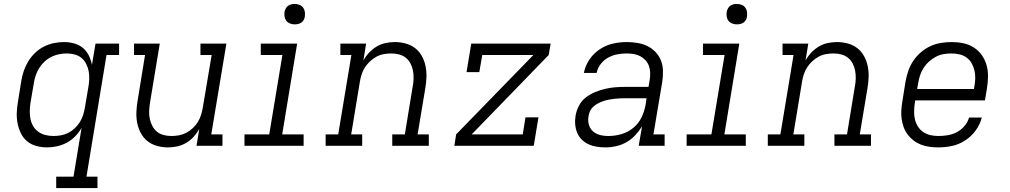

<svg xmlns="http://www.w3.org/2000/svg" viewBox="-20 -742 5140 977"><path d="M266 215V157H354L395 -91Q382 -68 362.5 -48Q343 -28 319 -15.5Q295 -3 269.5 2.5Q244 8 219 8Q191 8 164 0.5Q137 -7 117 -24Q97 -41 85.5 -65.5Q74 -90 69 -116.5Q64 -143 65.5 -171.5Q67 -200 72 -228L88 -328Q92 -354 100.5 -379.5Q109 -405 123 -428.5Q137 -452 157.5 -472Q178 -492 202.5 -504.5Q227 -517 253.5 -522.5Q280 -528 306 -528Q332 -528 357.5 -521Q383 -514 402 -498Q421 -482 432 -459.5Q443 -437 448 -412L466 -520H586V-462H522L420 157H476V215ZM252 -50Q271 -50 290.5 -53.5Q310 -57 327.5 -66Q345 -75 360.5 -89.5Q376 -104 386.5 -121Q397 -138 403 -157Q409 -176 412 -195L429 -295Q433 -316 434 -337Q435 -358 431.5 -378Q428 -398 419 -416Q410 -434 395.5 -446.5Q381 -459 361 -464.5Q341 -470 320 -470Q300 -470 280 -466Q260 -462 241 -452.5Q222 -443 206 -428Q190 -413 179 -395Q168 -377 161.5 -357.5Q155 -338 152 -318L135 -218Q132 -198 131.5 -177Q131 -156 135 -136.5Q139 -117 149 -100Q159 -83 175 -71.5Q191 -60 211 -55Q231 -50 252 -50Z M835 8Q806 8 779 0.5Q752 -7 731 -23.5Q710 -40 697 -64Q684 -88 678.5 -115Q673 -142 674 -170.5Q675 -199 680 -228L718 -462H662V-520H793L743 -218Q740 -198 739 -177.5Q738 -157 742 -138Q746 -119 755 -101.5Q764 -84 778.5 -72Q793 -60 812.5 -55Q832 -50 852 -50Q852 -50 852.5 -50Q853 -50 853 -50Q872 -50 891 -53.5Q910 -57 928 -66.5Q946 -76 961 -90Q976 -104 986.5 -121Q997 -138 1003 -157Q1009 -176 1012 -195L1057 -462H1000V-520H1132L1055 -58H1112V0H980L994 -86Q982 -64 965 -45.5Q948 -27 926.5 -14.5Q905 -2 881.5 3Q858 8 835 8Z M1224 0V-58H1350L1417 -462H1307V-520H1492L1416 -58H1525V0ZM1480 -618Q1467 -618 1455.5 -622.5Q1444 -627 1437 -636Q1430 -645 1428 -657.5Q1426 -670 1428 -683Q1430 -691 1434.5 -699.5Q1439 -708 1446.5 -713Q1454 -718 1462.5 -720Q1471 -722 1480 -722Q1492 -722 1503.5 -717.5Q1515 -713 1522 -704Q1529 -695 1531 -682.5Q1533 -670 1531 -657Q1530 -649 1525.5 -640.5Q1521 -632 1513.5 -627Q1506 -622 1497 -620Q1488 -618 1480 -618Z M1637 0V-58H1701L1768 -462H1712V-520H1843L1829 -434Q1841 -456 1858.5 -474.5Q1876 -493 1897 -505.5Q1918 -518 1942 -523Q1966 -528 1989 -528Q2017 -528 2044.5 -520.5Q2072 -513 2093 -496.5Q2114 -480 2127 -456Q2140 -432 2145.5 -405Q2151 -378 2150 -349.5Q2149 -321 2144 -292L2105 -58H2162V0H1976V-58H2040L2080 -302Q2084 -322 2084.5 -342.5Q2085 -363 2081.5 -382Q2078 -401 2069 -418.5Q2060 -436 2045 -448Q2030 -460 2011 -465Q1992 -470 1971 -470Q1971 -470 1971 -470Q1971 -470 1971 -470Q1952 -470 1932.5 -466.5Q1913 -463 1895.5 -453.5Q1878 -444 1863 -430Q1848 -416 1837 -399Q1826 -382 1820 -363Q1814 -344 1811 -325L1767 -58H1823V0Z M2292 0 2301 -58 2694 -462H2434L2419 -375H2354L2378 -520H2782L2772 -462L2380 -58H2640L2654 -145H2720L2696 0Z M3061 8Q3038 8 3016 4.5Q2994 1 2974.5 -8Q2955 -17 2940 -32Q2925 -47 2917 -66.5Q2909 -86 2907 -108.5Q2905 -131 2909 -154Q2913 -179 2926 -204Q2939 -229 2961 -246Q2983 -263 3008.5 -273.5Q3034 -284 3060 -290Q3086 -296 3112 -298Q3138 -300 3164 -300H3280L3286 -335Q3289 -354 3288.5 -372Q3288 -390 3282 -406.5Q3276 -423 3264.5 -435.5Q3253 -448 3238 -456Q3223 -464 3205 -467Q3187 -470 3169 -470Q3145 -470 3121 -465.5Q3097 -461 3075 -449Q3053 -437 3037 -416.5Q3021 -396 3016 -371H2951Q2958 -407 2979 -438.5Q3000 -470 3031.5 -491Q3063 -512 3098.5 -520Q3134 -528 3169 -528Q3197 -528 3224 -523.5Q3251 -519 3274.5 -507.5Q3298 -496 3316 -477Q3334 -458 3343.5 -433.5Q3353 -409 3353.5 -381.5Q3354 -354 3350 -326L3305 -58H3362V0H3230L3247 -99Q3232 -75 3212 -53.5Q3192 -32 3167 -18Q3142 -4 3115 2Q3088 8 3061 8ZM3076 -50Q3109 -50 3142 -59.5Q3175 -69 3202 -91Q3229 -113 3244 -144Q3259 -175 3265 -208L3270 -242H3164Q3150 -242 3136 -241.5Q3122 -241 3108.5 -239.5Q3095 -238 3081 -235.5Q3067 -233 3053 -228.5Q3039 -224 3026 -217.5Q3013 -211 3001.5 -201.5Q2990 -192 2983.5 -179Q2977 -166 2975 -152Q2972 -137 2973.5 -122.5Q2975 -108 2981 -95.5Q2987 -83 2997 -74Q3007 -65 3020 -59.5Q3033 -54 3047.5 -52Q3062 -50 3076 -50Z M3474 0V-58H3600L3667 -462H3557V-520H3742L3666 -58H3775V0ZM3730 -618Q3717 -618 3705.5 -622.5Q3694 -627 3687 -636Q3680 -645 3678 -657.5Q3676 -670 3678 -683Q3680 -691 3684.5 -699.5Q3689 -708 3696.5 -713Q3704 -718 3712.5 -720Q3721 -722 3730 -722Q3742 -722 3753.5 -717.5Q3765 -713 3772 -704Q3779 -695 3781 -682.5Q3783 -670 3781 -657Q3780 -649 3775.5 -640.5Q3771 -632 3763.5 -627Q3756 -622 3747 -620Q3738 -618 3730 -618Z M3887 0V-58H3951L4018 -462H3962V-520H4093L4079 -434Q4091 -456 4108.5 -474.5Q4126 -493 4147 -505.5Q4168 -518 4192 -523Q4216 -528 4239 -528Q4267 -528 4294.5 -520.5Q4322 -513 4343 -496.5Q4364 -480 4377 -456Q4390 -432 4395.5 -405Q4401 -378 4400 -349.5Q4399 -321 4394 -292L4355 -58H4412V0H4226V-58H4290L4330 -302Q4334 -322 4334.5 -342.5Q4335 -363 4331.5 -382Q4328 -401 4319 -418.5Q4310 -436 4295 -448Q4280 -460 4261 -465Q4242 -470 4221 -470Q4221 -470 4221 -470Q4221 -470 4221 -470Q4202 -470 4182.5 -466.5Q4163 -463 4145.5 -453.5Q4128 -444 4113 -430Q4098 -416 4087 -399Q4076 -382 4070 -363Q4064 -344 4061 -325L4017 -58H4073V0Z M4755 8Q4732 8 4709.5 5Q4687 2 4666.5 -6Q4646 -14 4629 -27Q4612 -40 4599 -57Q4586 -74 4578.5 -94.5Q4571 -115 4568 -137Q4565 -159 4566.5 -182Q4568 -205 4572 -228L4588 -328Q4593 -355 4602 -381.5Q4611 -408 4627 -432Q4643 -456 4665.5 -475.5Q4688 -495 4714 -507Q4740 -519 4768 -523.5Q4796 -528 4823 -528Q4853 -528 4882 -522Q4911 -516 4935 -500.5Q4959 -485 4975.5 -462Q4992 -439 5000 -411Q5008 -383 5007.5 -352.5Q5007 -322 5002 -292L4992 -231H4637L4635 -218Q4632 -197 4631.5 -176Q4631 -155 4635.5 -135.5Q4640 -116 4650.5 -99Q4661 -82 4677.5 -70.5Q4694 -59 4714 -54.5Q4734 -50 4755 -50Q4779 -50 4803 -54Q4827 -58 4849 -69.5Q4871 -81 4888 -101Q4905 -121 4911 -144H4976Q4967 -109 4945 -78.5Q4923 -48 4891.5 -27.5Q4860 -7 4825 0.5Q4790 8 4755 8ZM4647 -289H4936L4938 -302Q4942 -322 4942.5 -343Q4943 -364 4938.5 -383.5Q4934 -403 4924 -420.5Q4914 -438 4898 -449.5Q4882 -461 4862 -465.5Q4842 -470 4821 -470Q4801 -470 4781 -466.5Q4761 -463 4742 -453Q4723 -443 4707 -428.5Q4691 -414 4679.5 -396Q4668 -378 4661.5 -358Q4655 -338 4652 -318Z"/></svg>

Font: Iosevka Etoile Light Oblique
Style: Regular
Weight: 300
Italic angle: -9°
Designer: Belleve Invis
Foundry: Belleve Invis
Version: Version 15.5.2; ttfautohint (v1.8.4)